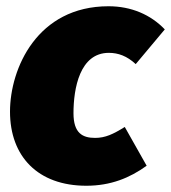

<svg xmlns="http://www.w3.org/2000/svg" viewBox="-20 -574 547 614"><path d="M327 -554C99 -554 12 -355 12 -217C12 -74 101 20 256 20C334 20 395 -5 449 -44L379 -168C342 -145 317 -133 284 -133C244 -133 215 -148 215 -212C215 -291 235 -405 328 -405C358 -405 386 -395 414 -369L507 -480C462 -527 400 -554 327 -554Z"/></svg>

Font: Fira Sans Heavy
Style: Italic
Weight: 900
Italic angle: -8°
Designer: bBox Type GmbH & Carrois Corporate GbR & Edenspiekermann AG
Foundry: bBox Type GmbH & Carrois Corporate GbR & Edenspiekermann AG
Version: Version 4.301;PS 004.301;hotconv 1.0.88;makeotf.lib2.5.64775